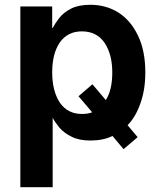

<svg xmlns="http://www.w3.org/2000/svg" viewBox="-20 -575 651 802"><path d="M198 -548V-458H200Q210 -477 227 -499Q244 -522 277 -539Q308 -555 358 -555Q422 -555 474 -523Q526 -490 556 -427Q587 -364 587 -272Q587 -199 566 -142Q547 -87 513 -52L555 -2L496 48L450 -7Q411 12 358 12Q310 12 279 -4Q248 -19 228 -42Q208 -67 200 -83V207H65V-548ZM422 -157Q449 -199 449 -273Q449 -347 417 -396Q384 -444 322 -444Q263 -444 230 -398Q198 -351 198 -273Q198 -195 230 -146Q263 -99 322 -99Q348 -99 365 -106L308 -173L366 -223Z"/></svg>

Font: Sinter Bold
Style: Regular
Weight: 700
Foundry: Adobe & rsms
Version: Version 1.000